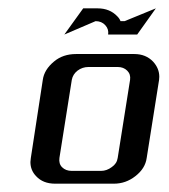

<svg xmlns="http://www.w3.org/2000/svg" viewBox="-20 -442 406 462"><path d="M53.2 -52.2Q53.2 -55.2 54.2 -62L83 -250Q86.4 -274.4 109.9 -293.9Q131.3 -312 163.1 -312H303.2Q331.1 -312 348.6 -293.5Q363.3 -277.3 363.3 -257.3Q363.3 -252.4 362.8 -250L333 -62Q329.6 -36.6 305.7 -18.1Q282.7 0 253.9 0H112.8Q83.5 0 66.9 -18.1Q53.2 -32.2 53.2 -52.2ZM123 -62Q121.1 -47.9 129.4 -39.6Q138.2 -30.8 152.8 -30.8H223.1Q236.8 -30.8 249 -40Q261.2 -48.3 263.2 -62L293 -250Q294.9 -263.2 286.1 -272Q277.3 -280.8 263.2 -280.8H192.9Q178.2 -280.8 166.5 -272Q155.3 -263.2 152.8 -250ZM134.8 -358.9 180.2 -421.9H214.8Q244.1 -421.9 262.2 -402.8Q267.6 -397.5 270 -391.1H279.8L355 -421.9L310.1 -358.9H240.2Q242.2 -371.6 233.4 -381.3Q224.6 -391.1 210 -391.1Z"/></svg>

Font: Hhenum
Style: Italic
Weight: 400
Designer: T. Christopher White
Version: Version 1.0